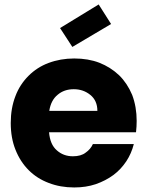

<svg xmlns="http://www.w3.org/2000/svg" viewBox="-20 -826 656 854"><path d="M236.8 -404.8Q206.5 -380.4 199.2 -333H413.1Q413.1 -378.4 381.8 -403.8Q350.6 -429.2 308.1 -429.2Q265.6 -429.2 236.8 -404.8ZM48.8 -398.9Q67.9 -449.7 106.9 -488.8Q145 -526.9 195.8 -545.9Q249 -565.9 310.1 -565.9Q372.6 -565.9 421.9 -546.9Q471.7 -527.3 509.8 -491.2Q545.9 -456.1 567.9 -403.8Q587.9 -350.6 587.9 -288.1Q587.9 -263.7 585 -237.8H198.2Q202.6 -183.1 232.9 -157.2Q262.2 -130.9 304.2 -130.9Q340.3 -130.9 360.8 -147Q382.8 -162.1 393.1 -185.1H575.2Q564.5 -143.1 542 -108.9Q518.1 -72.8 484.9 -47.9Q449.7 -22 405.8 -6.8Q362.3 7.8 310.1 7.8Q248.5 7.8 196.8 -12.2Q145 -31.7 107.9 -68.8Q69.8 -106.9 48.8 -160.2Q27.8 -212.4 27.8 -278.8Q27.8 -345.2 48.8 -398.9ZM247.1 -701.2 418.9 -806.2 474.1 -719.2 301.8 -617.2Z"/></svg>

Font: PoppinsZ
Style: Bold
Weight: 700
Designer: Ninad Kale (Devanagari), Jonny Pinhorn (Latin)
Foundry: Indian Type Foundry
Version: Version 3.002;FEAKit 1.0